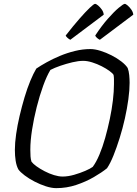

<svg xmlns="http://www.w3.org/2000/svg" viewBox="-20 -974 710 994"><path d="M271 0Q247 0 217.5 -9.5Q188 -19 159 -34Q130 -49 107.5 -66Q85 -83 75 -97Q65 -116 61 -142Q57 -168 57 -198Q57 -234 63.5 -279.5Q70 -325 81.5 -374Q93 -423 107 -470Q121 -517 137 -555.5Q153 -594 168 -619Q190 -634 221.5 -651.5Q253 -669 290 -684.5Q327 -700 367.5 -710Q408 -720 448 -720Q471 -720 500 -711Q529 -702 557.5 -687.5Q586 -673 608.5 -655.5Q631 -638 641 -622Q647 -606 649 -585Q651 -564 651 -545Q651 -508 644.5 -460Q638 -412 626.5 -360.5Q615 -309 599.5 -259.5Q584 -210 567.5 -169Q551 -128 534 -103Q507 -81 465.5 -57Q424 -33 374.5 -16.5Q325 0 271 0ZM304 -60Q332 -60 363.5 -69Q395 -78 421.5 -89.5Q448 -101 460 -110Q478 -134 494.5 -173Q511 -212 524.5 -260Q538 -308 548.5 -358Q559 -408 564.5 -454.5Q570 -501 570 -538Q570 -551 570 -563Q570 -575 568 -586Q564 -594 547 -606.5Q530 -619 506.5 -631Q483 -643 457.5 -651Q432 -659 411 -659Q386 -659 354.5 -651.5Q323 -644 292.5 -633.5Q262 -623 241 -612Q222 -581 203.5 -530Q185 -479 170 -419.5Q155 -360 146 -302.5Q137 -245 137 -199Q137 -180 138 -164.5Q139 -149 143 -137Q151 -126 169 -113Q187 -100 211 -87.5Q235 -75 259.5 -67.5Q284 -60 304 -60ZM497 -768Q490 -771 482.5 -777.5Q475 -784 473 -790Q505 -839 537.5 -876Q570 -913 594.5 -933.5Q619 -954 626 -954Q631 -954 641 -945.5Q651 -937 660 -924Q669 -911 670 -898ZM344 -768Q336 -772 329 -778.5Q322 -785 320 -790Q359 -840 391 -876.5Q423 -913 444.5 -933.5Q466 -954 472 -954Q478 -954 488 -945.5Q498 -937 507 -924.5Q516 -912 517 -898Z"/></svg>

Font: Texturina 12pt ExtraLight
Style: Italic
Weight: 250
Italic angle: -11°
Designer: Guillermo Torres Carreño
Foundry: Omnibus-Type
Version: Version 1.002